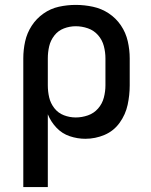

<svg xmlns="http://www.w3.org/2000/svg" viewBox="-20 -558 616 783"><path d="M75 205H175V-92Q187 -62 210 -37.5Q233 -13 264.5 -2.5Q296 8 328 8Q369 8 406.5 -8Q444 -24 468 -57.5Q492 -91 500.5 -130.5Q509 -170 509 -210V-320Q509 -355 501 -390Q493 -425 473 -454.5Q453 -484 423.5 -503.5Q394 -523 359 -530.5Q324 -538 289 -538Q254 -538 220 -530.5Q186 -523 157 -502.5Q128 -482 109 -452.5Q90 -423 82.5 -389Q75 -355 75 -320ZM289 -79Q264 -79 240.5 -88Q217 -97 201.5 -117Q186 -137 180.5 -161Q175 -185 175 -210V-320Q175 -345 180.5 -369Q186 -393 201.5 -413Q217 -433 240.5 -442Q264 -451 289 -451Q314 -451 338.5 -442.5Q363 -434 380 -414.5Q397 -395 403.5 -370Q410 -345 410 -320V-210Q410 -185 403.5 -160Q397 -135 380 -115.5Q363 -96 338.5 -87.5Q314 -79 289 -79Z"/></svg>

Font: Iosevka Sparkle Medium
Style: Regular
Weight: 500
Designer: Belleve Invis
Foundry: Belleve Invis
Version: Version 4.5.0; ttfautohint (v1.8.3)